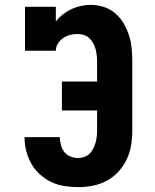

<svg xmlns="http://www.w3.org/2000/svg" viewBox="-20 -763 640 791"><path d="M302 8Q274 8 245.5 3.5Q217 -1 191.5 -13Q166 -25 144.5 -44.5Q123 -64 109 -89Q95 -114 88 -141.5Q81 -169 81 -198H226Q227 -181 231 -165.5Q235 -150 245 -137Q255 -124 270.5 -118Q286 -112 302 -112Q315 -112 327.5 -116.5Q340 -121 349 -130Q358 -139 364 -150.5Q370 -162 373.5 -174.5Q377 -187 378.5 -200Q380 -213 380 -226V-308H235V-427H380V-509Q380 -522 378.5 -535.5Q377 -549 373.5 -561.5Q370 -574 363.5 -585.5Q357 -597 347.5 -606Q338 -615 325 -619Q312 -623 299 -623Q284 -623 268.5 -619Q253 -615 240 -606Q227 -597 218.5 -583.5Q210 -570 210 -554H83V-735H210V-675Q223 -691 239.5 -704Q256 -717 274.5 -725.5Q293 -734 313.5 -738.5Q334 -743 354 -743Q381 -743 407.5 -734.5Q434 -726 455 -708Q476 -690 489.5 -666.5Q503 -643 511.5 -617Q520 -591 522.5 -563.5Q525 -536 525 -509V-226Q525 -195 520 -164.5Q515 -134 502 -106.5Q489 -79 468 -56Q447 -33 420 -18.5Q393 -4 363 2Q333 8 302 8Z"/></svg>

Font: Iosevka Etoile Heavy
Style: Regular
Weight: 900
Designer: Belleve Invis
Foundry: Belleve Invis
Version: Version 22.1.2; ttfautohint (v1.8.4)